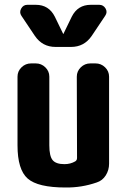

<svg xmlns="http://www.w3.org/2000/svg" viewBox="-20 -790 540 819"><path d="M387.7 -519.5Q411.1 -519.5 428.2 -502.9Q445.3 -486.3 445.3 -462.9V-91.8Q445.3 -64.5 431.2 -42Q417 -19.5 392.6 -11.7Q328.1 10.7 259.8 9.8Q141.6 9.8 98.1 -28.3Q54.7 -66.4 54.7 -169.9V-462.9Q54.7 -486.3 71.8 -502.9Q88.9 -519.5 112.3 -519.5H132.8Q156.2 -519.5 173.3 -502.9Q190.4 -486.3 190.4 -462.9V-169.9Q190.4 -124 204.6 -106.9Q218.8 -89.8 254.9 -89.8Q280.3 -89.8 300.8 -101.6Q308.6 -106.4 308.6 -116.2L307.6 -462.9Q307.6 -486.3 324.7 -502.9Q341.8 -519.5 365.2 -519.5ZM367.2 -769.5H403.3Q420.9 -769.5 430.2 -753.9Q439.5 -738.3 428.7 -722.7L371.1 -636.7Q338.9 -589.8 283.2 -589.8H216.8Q161.1 -589.8 128.9 -636.7L71.3 -722.7Q61.5 -737.3 70.3 -753.4Q79.1 -769.5 96.7 -769.5H132.8Q188.5 -769.5 213.9 -718.8L249 -646.5Q249 -645.5 250 -645Q251 -644.5 251 -646.5L286.1 -718.8Q311.5 -769.5 367.2 -769.5Z"/></svg>

Font: Rounded Mgen+ 1mn bold
Style: Bold
Weight: 700
Designer: [Source Han Sans]
Ryoko NISHIZUKA  (kana & ideographs); Paul D. Hunt (Latin, Greek & Cyrillic); Wenlong ZHANG  (bopomofo
Version: Version 1.059.20150602